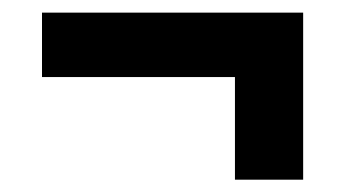

<svg xmlns="http://www.w3.org/2000/svg" viewBox="-20 -381 550 304"><path d="M460 -96.5H352V-323H460ZM46.5 -259V-361H460V-259Z"/></svg>

Font: Anek Tamil Medium SemiBold
Style: Regular
Weight: 600
Version: Version 1.003